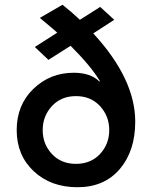

<svg xmlns="http://www.w3.org/2000/svg" viewBox="-20 -777 636 805"><path d="M399 -437Q361 -500 276 -585L183 -526L126 -580L220 -640Q218 -643 147 -702L242 -757Q278 -729 315 -694L400 -748L459 -694L371 -637Q547 -446 547 -267Q547 -144 482 -68Q417 8 305 8Q193 8 121.5 -59Q50 -126 50 -231.5Q50 -337 120 -404.5Q190 -472 289 -472Q360 -472 397 -435ZM159 -231.5Q159 -173 197.5 -131.5Q236 -90 298.5 -90Q361 -90 399.5 -131.5Q438 -173 438 -231.5Q438 -290 399.5 -332Q361 -374 298.5 -374Q236 -374 197.5 -332Q159 -290 159 -231.5Z"/></svg>

Font: Montreal
Style: Regular
Weight: 400
Designer: Julieta Ulanovsky, usr_local_share
Foundry: Julieta Ulanovsky, usr_local_share
Version: Version 2.001